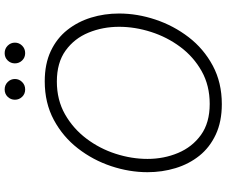

<svg xmlns="http://www.w3.org/2000/svg" viewBox="-94 -868 972 824"><g transform="rotate(-90 392.0 -456.0)"><path d="M576 -834Q557 -834 544.5 -847Q532 -860 532 -878Q532 -896 544.5 -909Q557 -922 576 -922Q595 -922 608 -909Q621 -896 621 -878Q621 -860 608 -847Q595 -834 576 -834ZM420 -834Q401 -834 388.5 -847Q376 -860 376 -878Q376 -896 388.5 -909Q401 -922 420 -922Q439 -922 452 -909Q465 -896 465 -878Q465 -860 452 -847Q439 -834 420 -834ZM357 10Q282 10 226.5 -16Q171 -42 135.5 -86.5Q100 -131 82.5 -188.5Q65 -246 65 -309Q65 -387 91 -465Q117 -543 167 -607.5Q217 -672 289.5 -711Q362 -750 455 -750Q530 -750 585 -724Q640 -698 675.5 -653Q711 -608 728.5 -551Q746 -494 746 -431Q746 -353 720 -275Q694 -197 644.5 -132.5Q595 -68 522.5 -29Q450 10 357 10ZM358 -42Q437 -42 498.5 -76.5Q560 -111 602.5 -168Q645 -225 667 -294Q689 -363 689 -431Q689 -501 664 -562Q639 -623 587 -660.5Q535 -698 454 -698Q375 -698 313.5 -663Q252 -628 209 -571Q166 -514 144 -445.5Q122 -377 122 -309Q122 -239 147.5 -178Q173 -117 225 -79.5Q277 -42 358 -42Z"/></g></svg>

Font: Be Vietnam Pro ExtraLight
Style: Italic
Weight: 200
Italic angle: -12°
Designer: Lam Bao, Tony Le, Vietanh Nguyen
Foundry: Yellow Type Foundry
Version: Version 1.002; ttfautohint (v1.8.3)